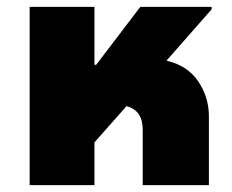

<svg xmlns="http://www.w3.org/2000/svg" viewBox="-20 -537 673 557"><path d="M254 -124 347 -229Q394 -217 394 -161V0H586V-200Q586 -255 555 -301Q524 -347 463 -361L594 -510V-517H387L259 -349H254V-517H66V0H254Z"/></svg>

Font: Noto Sans Thai UI Black
Style: Regular
Weight: 900
Designer: Monotype Design Team
Foundry: Monotype Imaging Inc.
Version: Version 1.901